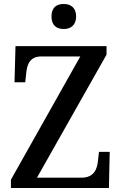

<svg xmlns="http://www.w3.org/2000/svg" viewBox="-20 -946 612 966"><path d="M301 -800C334 -800 363 -818 363 -863C363 -909 334 -926 301 -926C265 -926 239 -909 239 -863C239 -818 265 -800 301 -800ZM35 0H528L532 -182H478L473 -139C469 -93 452 -52 389 -52H166L516 -671V-714H58L53 -532H107L112 -578C116 -624 132 -662 188 -662H384L35 -42Z"/></svg>

Font: Noto Serif Tamil SemiCondensed Medium
Style: Regular
Weight: 500
Width: 4
Designer: Indian Type Foundry, Tom Grace, and the Monotype Design Team
Foundry: Monotype Imaging Inc.
Version: Version 2.004